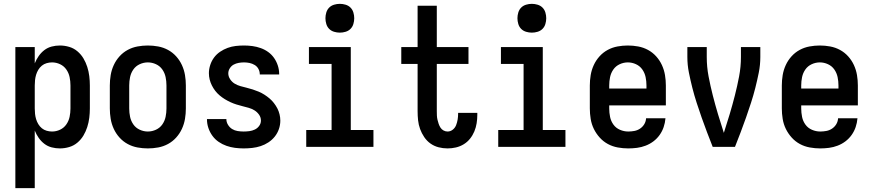

<svg xmlns="http://www.w3.org/2000/svg" viewBox="-20 -765 4540 1000"><path d="M60 215V-520H161V-435Q169 -455 181.5 -473Q194 -491 211 -504Q228 -517 249 -522.5Q270 -528 292 -528Q316 -528 340 -521Q364 -514 383 -498Q402 -482 414.5 -461Q427 -440 434.5 -416.5Q442 -393 445 -368.5Q448 -344 448 -320V-200Q448 -176 445 -151.5Q442 -127 434.5 -103.5Q427 -80 414.5 -59Q402 -38 383 -22Q364 -6 340 1Q316 8 292 8Q270 8 249 2.5Q228 -3 211 -16Q194 -29 181.5 -47Q169 -65 161 -85V215ZM251 -80Q273 -80 293 -89.5Q313 -99 325.5 -117Q338 -135 342.5 -156.5Q347 -178 347 -200V-320Q347 -342 342.5 -363.5Q338 -385 325.5 -403Q313 -421 293 -430.5Q273 -440 251 -440Q237 -440 223 -436Q209 -432 198 -423Q187 -414 179.5 -401.5Q172 -389 168 -375.5Q164 -362 162.5 -348Q161 -334 161 -320V-200Q161 -186 162.5 -172Q164 -158 168 -144.5Q172 -131 179.5 -118.5Q187 -106 198 -97Q209 -88 223 -84Q237 -80 251 -80Z M750 8Q723 8 696 3Q669 -2 645 -15Q621 -28 602.5 -48.5Q584 -69 572.5 -94Q561 -119 556.5 -146Q552 -173 552 -200V-320Q552 -347 556.5 -374Q561 -401 572.5 -426Q584 -451 602.5 -471.5Q621 -492 645 -505Q669 -518 696 -523Q723 -528 750 -528Q777 -528 804 -523Q831 -518 855 -505Q879 -492 897.5 -471.5Q916 -451 927.5 -426Q939 -401 943.5 -374Q948 -347 948 -320V-200Q948 -173 943.5 -146Q939 -119 927.5 -94Q916 -69 897.5 -48.5Q879 -28 855 -15Q831 -2 804 3Q777 8 750 8ZM750 -80Q772 -80 792.5 -89.5Q813 -99 825.5 -117Q838 -135 842.5 -156.5Q847 -178 847 -200V-320Q847 -342 842.5 -363.5Q838 -385 825.5 -403Q813 -421 792.5 -430.5Q772 -440 750 -440Q728 -440 707.5 -430.5Q687 -421 674.5 -403Q662 -385 657.5 -363.5Q653 -342 653 -320V-200Q653 -178 657.5 -156.5Q662 -135 674.5 -117Q687 -99 707.5 -89.5Q728 -80 750 -80Z M1249 8Q1226 8 1203.5 5Q1181 2 1159.5 -5.5Q1138 -13 1119 -26Q1100 -39 1086.5 -57.5Q1073 -76 1065.5 -98Q1058 -120 1058 -143V-145H1159V-144Q1159 -129 1167.5 -115Q1176 -101 1189 -93Q1202 -85 1217.5 -82.5Q1233 -80 1249 -80Q1264 -80 1279 -82Q1294 -84 1307.5 -90.5Q1321 -97 1330 -109.5Q1339 -122 1339 -137Q1339 -154 1329 -168Q1319 -182 1305 -190.5Q1291 -199 1275 -203.5Q1259 -208 1243 -212Q1227 -216 1211 -221Q1195 -226 1180 -233Q1165 -240 1151 -248.5Q1137 -257 1124 -268Q1111 -279 1101 -292Q1091 -305 1083.5 -320Q1076 -335 1072 -351Q1068 -367 1068 -384Q1068 -405 1075 -426.5Q1082 -448 1095 -465.5Q1108 -483 1126.5 -495.5Q1145 -508 1165.5 -515.5Q1186 -523 1207.5 -525.5Q1229 -528 1251 -528Q1273 -528 1295 -525Q1317 -522 1338 -514.5Q1359 -507 1377 -494Q1395 -481 1407.5 -463Q1420 -445 1427 -423.5Q1434 -402 1434 -380V-377H1333V-378Q1333 -393 1326 -406Q1319 -419 1306.5 -426.5Q1294 -434 1280 -437Q1266 -440 1251 -440Q1237 -440 1223 -437.5Q1209 -435 1197 -428.5Q1185 -422 1177 -409.5Q1169 -397 1169 -383Q1169 -367 1178.5 -352.5Q1188 -338 1202 -329.5Q1216 -321 1232 -316.5Q1248 -312 1264.5 -308Q1281 -304 1296.5 -299Q1312 -294 1327.5 -287.5Q1343 -281 1357 -272Q1371 -263 1383.5 -252.5Q1396 -242 1406.5 -228.5Q1417 -215 1424.5 -200.5Q1432 -186 1436 -169.5Q1440 -153 1440 -137Q1440 -114 1432.5 -92.5Q1425 -71 1411 -53.5Q1397 -36 1378 -23.5Q1359 -11 1337.5 -4Q1316 3 1293.5 5.5Q1271 8 1249 8Z M1575 0V-88H1707V-432H1589V-520H1807V-88H1925V0ZM1750 -595Q1735 -595 1720 -599.5Q1705 -604 1694.5 -614.5Q1684 -625 1679.5 -640Q1675 -655 1675 -670Q1675 -685 1679.5 -700Q1684 -715 1694.5 -725.5Q1705 -736 1720 -740.5Q1735 -745 1750 -745Q1765 -745 1780 -740.5Q1795 -736 1805.5 -725.5Q1816 -715 1820.5 -700Q1825 -685 1825 -670Q1825 -655 1820.5 -640Q1816 -625 1805.5 -614.5Q1795 -604 1780 -599.5Q1765 -595 1750 -595Z M2311 8Q2287 8 2264 2Q2241 -4 2222 -17.5Q2203 -31 2189.5 -51Q2176 -71 2168 -93Q2160 -115 2157.5 -138.5Q2155 -162 2155 -186V-432H2070V-520H2155V-735H2255V-520H2420V-432H2255V-186Q2255 -175 2255.5 -163.5Q2256 -152 2258.5 -141.5Q2261 -131 2264.5 -120.5Q2268 -110 2274 -100.5Q2280 -91 2290 -85.5Q2300 -80 2311 -80Q2326 -80 2338 -89.5Q2350 -99 2355.5 -113Q2361 -127 2363.5 -142Q2366 -157 2366 -172V-177H2466V-167Q2466 -145 2462.5 -123Q2459 -101 2450.5 -80.5Q2442 -60 2428 -42.5Q2414 -25 2395 -13.5Q2376 -2 2354.5 3Q2333 8 2311 8Z M2575 0V-88H2707V-432H2589V-520H2807V-88H2925V0ZM2750 -595Q2735 -595 2720 -599.5Q2705 -604 2694.5 -614.5Q2684 -625 2679.5 -640Q2675 -655 2675 -670Q2675 -685 2679.5 -700Q2684 -715 2694.5 -725.5Q2705 -736 2720 -740.5Q2735 -745 2750 -745Q2765 -745 2780 -740.5Q2795 -736 2805.5 -725.5Q2816 -715 2820.5 -700Q2825 -685 2825 -670Q2825 -655 2820.5 -640Q2816 -625 2805.5 -614.5Q2795 -604 2780 -599.5Q2765 -595 2750 -595Z M3252 8Q3225 8 3197.5 3Q3170 -2 3146 -15Q3122 -28 3103.5 -48.5Q3085 -69 3073 -93.5Q3061 -118 3056.5 -145.5Q3052 -173 3052 -200V-320Q3052 -347 3056.5 -374Q3061 -401 3072.5 -426Q3084 -451 3102.5 -471.5Q3121 -492 3145 -505Q3169 -518 3196 -523Q3223 -528 3250 -528Q3277 -528 3304 -523Q3331 -518 3355 -505Q3379 -492 3397.5 -471.5Q3416 -451 3427.5 -426Q3439 -401 3443.5 -374Q3448 -347 3448 -320V-216H3153V-200Q3153 -178 3157.5 -156Q3162 -134 3175 -116Q3188 -98 3209 -89Q3230 -80 3252 -80Q3268 -80 3284 -83Q3300 -86 3313.5 -95Q3327 -104 3335.5 -118Q3344 -132 3345 -149H3446Q3444 -125 3436.5 -103Q3429 -81 3415.5 -62Q3402 -43 3383.5 -29Q3365 -15 3343 -6.5Q3321 2 3298 5Q3275 8 3252 8ZM3347 -304V-320Q3347 -342 3342.5 -363.5Q3338 -385 3325.5 -403Q3313 -421 3292.5 -430.5Q3272 -440 3250 -440Q3228 -440 3207.5 -430.5Q3187 -421 3174.5 -403Q3162 -385 3157.5 -363.5Q3153 -342 3153 -320V-304Z M3692 0Q3677 -38 3662.5 -76Q3648 -114 3634.5 -152.5Q3621 -191 3608.5 -229.5Q3596 -268 3586 -307.5Q3576 -347 3568 -387Q3560 -427 3560 -468V-520H3661V-468Q3661 -417 3670.5 -367Q3680 -317 3692.5 -268Q3705 -219 3719.5 -170.5Q3734 -122 3750 -73Q3766 -122 3780.5 -170.5Q3795 -219 3807.5 -268Q3820 -317 3829.5 -367Q3839 -417 3839 -468V-520H3940V-468Q3940 -427 3932 -387Q3924 -347 3914 -307.5Q3904 -268 3891.5 -229.5Q3879 -191 3865.5 -152.5Q3852 -114 3837.5 -76Q3823 -38 3808 0Z M4252 8Q4225 8 4197.5 3Q4170 -2 4146 -15Q4122 -28 4103.5 -48.5Q4085 -69 4073 -93.5Q4061 -118 4056.5 -145.5Q4052 -173 4052 -200V-320Q4052 -347 4056.5 -374Q4061 -401 4072.5 -426Q4084 -451 4102.5 -471.5Q4121 -492 4145 -505Q4169 -518 4196 -523Q4223 -528 4250 -528Q4277 -528 4304 -523Q4331 -518 4355 -505Q4379 -492 4397.5 -471.5Q4416 -451 4427.5 -426Q4439 -401 4443.5 -374Q4448 -347 4448 -320V-216H4153V-200Q4153 -178 4157.5 -156Q4162 -134 4175 -116Q4188 -98 4209 -89Q4230 -80 4252 -80Q4268 -80 4284 -83Q4300 -86 4313.5 -95Q4327 -104 4335.5 -118Q4344 -132 4345 -149H4446Q4444 -125 4436.5 -103Q4429 -81 4415.5 -62Q4402 -43 4383.5 -29Q4365 -15 4343 -6.5Q4321 2 4298 5Q4275 8 4252 8ZM4347 -304V-320Q4347 -342 4342.5 -363.5Q4338 -385 4325.5 -403Q4313 -421 4292.5 -430.5Q4272 -440 4250 -440Q4228 -440 4207.5 -430.5Q4187 -421 4174.5 -403Q4162 -385 4157.5 -363.5Q4153 -342 4153 -320V-304Z"/></svg>

Font: Iosevka Curly Semibold
Style: Regular
Weight: 600
Monospace: yes
Designer: Belleve Invis
Foundry: Belleve Invis
Version: Version 22.1.2; ttfautohint (v1.8.4)